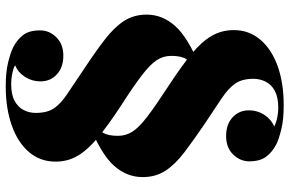

<svg xmlns="http://www.w3.org/2000/svg" viewBox="-190 -632 1010 670"><g transform="rotate(-90 315.0 -297.0)"><path d="M348 -782Q399 -782 433 -773.5Q467 -765 485 -756Q512 -742 528 -721Q544 -700 544 -662Q544 -630 520 -605.5Q496 -581 456 -581Q415 -581 390.5 -603.5Q366 -626 366 -661Q366 -690 381.5 -714.5Q397 -739 422 -749Q419 -752 409.5 -755Q400 -758 386.5 -760.5Q373 -763 357 -763Q320 -763 298 -751Q276 -739 266 -719.5Q256 -700 256 -677Q256 -637 272.5 -613Q289 -589 324 -566Q359 -543 412 -507Q471 -468 513 -435.5Q555 -403 577 -369Q599 -335 599 -290Q599 -235 559 -190.5Q519 -146 420 -105L411 -115Q433 -135 444 -152.5Q455 -170 455 -204Q455 -232 440.5 -254.5Q426 -277 388.5 -306Q351 -335 281 -380Q212 -425 169 -461Q126 -497 106 -531.5Q86 -566 86 -608Q86 -662 119.5 -701Q153 -740 212.5 -761Q272 -782 348 -782ZM211 -489 220 -479Q198 -460 187 -442.5Q176 -425 176 -390Q176 -363 190.5 -340Q205 -317 243 -288Q281 -259 350 -214Q419 -169 462 -133.5Q505 -98 525 -63Q545 -28 545 14Q545 67 511.5 106.5Q478 146 419 167Q360 188 283 188Q232 188 198 179.5Q164 171 146 162Q119 148 103 126.5Q87 105 87 68Q87 36 111 11.5Q135 -13 175 -13Q216 -13 240.5 9.5Q265 32 265 67Q265 96 249.5 120Q234 144 209 155Q212 157 221.5 160.5Q231 164 245 166.5Q259 169 274 169Q311 169 333 157Q355 145 365 125Q375 105 375 83Q375 43 358.5 19Q342 -5 307.5 -28Q273 -51 219 -87Q160 -127 118 -159Q76 -191 54 -225Q32 -259 32 -304Q32 -360 72 -404.5Q112 -449 211 -489Z"/></g></svg>

Font: Playfair Display Black
Style: Regular
Weight: 900
Designer: Claus Eggers Sørensen
Foundry: Claus Eggers Sørensen
Version: Version 1.203